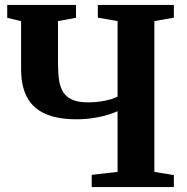

<svg xmlns="http://www.w3.org/2000/svg" viewBox="-20 -763 764 783"><path d="M459.5 -309.5Q424 -293.5 380 -285Q336 -276.5 293.5 -276.5Q242 -276.5 203.8 -285.8Q165.5 -295 139 -312.8Q112.5 -330.5 96.5 -355.8Q80.5 -381 73.2 -412.8Q66 -444.5 66 -482V-676.5L9.5 -690.5V-743H290V-690.5L216.5 -677V-508.5Q216.5 -475.5 219.5 -446Q222.5 -416.5 234 -393.8Q245.5 -371 270.8 -358.2Q296 -345.5 340 -345.5Q364.5 -345.5 387.2 -348.8Q410 -352 429 -357.2Q448 -362.5 459.5 -369V-677L379 -691V-743H689V-691L609.5 -677V-62L689 -49V0H354V-50L459.5 -62Z"/></svg>

Font: Merriweather 48pt
Style: Bold
Weight: 700
Version: Version 2.100